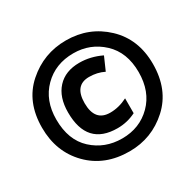

<svg xmlns="http://www.w3.org/2000/svg" viewBox="-127 -779 854 840"><g transform="rotate(-30 300.0 -359.0)"><path d="M301 -79Q414 -79 497 -154.5Q580 -230 580 -360Q580 -485 498.5 -562Q417 -639 301 -639Q188 -639 104 -564.5Q20 -490 20 -360Q20 -238 98 -158.5Q176 -79 301 -79ZM301 -144Q214 -144 153 -200Q92 -256 92 -360Q92 -456 151 -515Q210 -574 301 -574Q386 -574 447 -517Q508 -460 508 -360Q508 -262 449 -203Q390 -144 301 -144ZM306 -193Q355 -193 399 -215V-290Q356 -268 312 -268Q235 -268 235 -360Q235 -450 309 -450Q350 -450 384 -433L413 -499Q359 -525 303 -525Q232 -525 192 -481.5Q152 -438 152 -361Q152 -193 306 -193Z"/></g></svg>

Font: Noto Sans Mono Extra
Style: Regular
Weight: 800
Designer: Monotype Design Team
Foundry: Monotype Imaging Inc.
Version: Version 1.900